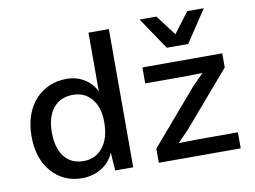

<svg xmlns="http://www.w3.org/2000/svg" viewBox="-80 -864 1316 992"><g transform="rotate(-10 578.0 -368.0)"><path d="M1045.9 -746.1 934.1 -578.1H821.8L709 -746.1H796.9L877.9 -639.2L959 -746.1ZM274.9 9.8Q179.2 9.8 116.7 -60.1Q54.2 -129.9 54.2 -249Q54.2 -310.1 72.3 -359.9Q90.3 -409.7 121.3 -442.1Q152.3 -474.6 193.6 -492.2Q234.9 -509.8 282.2 -509.8Q335 -509.8 375.7 -484.9Q416.5 -460 437 -417V-725.1H543.9V0H449.2L442.9 -95.2Q422.9 -45.9 377.4 -18.1Q332 9.8 274.9 9.8ZM678.2 0V-74.2L919.9 -356L981 -418L894 -416H680.2V-500H1099.1V-425.8L856.9 -144L796.9 -82L892.1 -84H1107.9V0ZM297.9 -76.2Q361.3 -76.2 399.2 -124.3Q437 -172.4 437 -255.9Q437 -333.5 399.9 -378.2Q362.8 -422.9 301.8 -422.9Q235.4 -422.9 198.2 -377.2Q161.1 -331.5 161.1 -250Q161.1 -168 197 -122.1Q232.9 -76.2 297.9 -76.2Z"/></g></svg>

Font: Work Sans Medium
Style: Regular
Weight: 500
Designer: Wei Huang
Foundry: Wei Huang
Version: Version 2.012